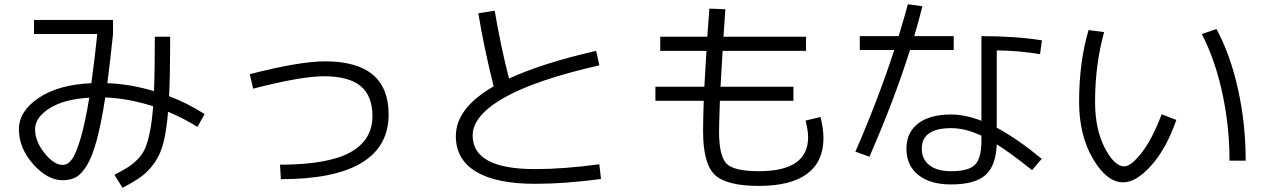

<svg xmlns="http://www.w3.org/2000/svg" viewBox="-20 -835 6040 914"><path d="M278 23Q206 23 138 -53.5Q70 -130 70 -220Q70 -305 163.5 -368.5Q257 -432 415 -439Q433 -573 443 -673H142V-740H518V-673Q505 -546 491 -439Q602 -435 713 -401Q717 -494 717 -660H790Q790 -473 785 -377Q871 -345 954 -292L920 -231Q854 -272 780 -303Q773 -215 758.5 -157.5Q744 -100 715.5 -60Q687 -20 654 4.5Q621 29 563 59L525 -3Q566 -24 590 -39.5Q614 -55 637.5 -79Q661 -103 673.5 -135.5Q686 -168 695 -215Q704 -262 709 -329Q591 -367 481 -371Q462 -247 440.5 -168Q419 -89 393.5 -47.5Q368 -6 341.5 8.5Q315 23 278 23ZM405 -370Q285 -363 216 -319.5Q147 -276 147 -220Q147 -162 192 -106Q237 -50 278 -50Q302 -50 321.5 -75.5Q341 -101 363 -174Q385 -247 405 -370Z M1169 -482Q1407 -543 1527 -543Q1830 -543 1830 -290Q1830 -138 1701.5 -60Q1573 18 1317 18L1313 -51Q1539 -51 1646 -109Q1753 -167 1753 -283Q1753 -379 1696.5 -425.5Q1640 -472 1521 -472Q1415 -472 1185 -413Z M2257 -772 2335 -784Q2363 -618 2403 -461Q2561 -534 2818 -593L2833 -524Q2530 -455 2380 -370Q2230 -285 2230 -190Q2230 -30 2527 -30Q2664 -30 2833 -53L2841 17Q2671 40 2527 40Q2342 40 2246 -18Q2150 -76 2150 -187Q2150 -320 2330 -424Q2284 -607 2257 -772Z M3123 -593V-660H3347Q3348 -674 3351.5 -720.5Q3355 -767 3357 -794L3433 -791Q3429 -734 3424 -660H3817V-593H3420Q3418 -555 3414 -490.5Q3410 -426 3410 -422H3757V-355H3407Q3403 -237 3403 -210Q3403 -92 3438.5 -56Q3474 -20 3593 -20Q3827 -20 3827 -182Q3827 -212 3815 -261L3886 -278Q3900 -222 3900 -177Q3900 -66 3822.5 -8Q3745 50 3593 50Q3437 50 3382 -3.5Q3327 -57 3327 -210Q3327 -268 3330 -355H3100V-422H3333Q3333 -426 3337 -490.5Q3341 -555 3343 -593Z M4931 -577Q4832 -594 4725 -595V-227Q4821 -176 4939 -79L4893 -25Q4792 -106 4725 -148Q4721 -45 4670.5 -1Q4620 43 4508 43Q4407 43 4351 -2.5Q4295 -48 4295 -127Q4295 -204 4350.5 -247Q4406 -290 4508 -290Q4574 -290 4652 -260V-663Q4815 -663 4940 -643ZM4073 -597V-663H4258Q4285 -752 4302 -815L4371 -805Q4354 -736 4332 -663H4520V-597H4312Q4238 -362 4119 -89L4052 -113Q4161 -363 4237 -597ZM4652 -189Q4576 -225 4508 -225Q4368 -225 4368 -127Q4368 -77 4404.5 -48.5Q4441 -20 4508 -20Q4590 -20 4621 -50.5Q4652 -81 4652 -165Z M5701 -673 5771 -697Q5838 -572 5874 -408Q5910 -244 5910 -70H5833Q5833 -234 5798.5 -393Q5764 -552 5701 -673ZM5236 -682Q5193 -527 5193 -350Q5193 -220 5239 -131.5Q5285 -43 5332 -43Q5364 -43 5414.5 -107.5Q5465 -172 5510 -291L5580 -264Q5531 -125 5459.5 -46Q5388 33 5327 33Q5249 33 5183 -79Q5117 -191 5117 -350Q5117 -539 5162 -692Z"/></svg>

Font: Mplus 1p
Style: Regular
Weight: 400
Version: Version 1.061